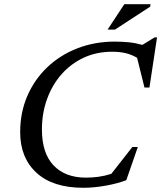

<svg xmlns="http://www.w3.org/2000/svg" viewBox="-20 -878 764 909"><path d="M578 -25Q538 -9.5 481.8 0.8Q425.5 11 374.5 11Q230 11 152.8 -60Q75.5 -131 75.5 -252Q75.5 -345.5 109.5 -424Q143.5 -502.5 204.5 -560.2Q265.5 -618 347 -649.5Q428.5 -681 523.5 -681Q557.5 -681 589.8 -677.8Q622 -674.5 654 -665.5L712 -701H723.5L687.5 -463.5H664L629 -604.5Q602 -620 574.5 -626.5Q547 -633 510.5 -633Q437 -633 376.2 -604.8Q315.5 -576.5 271.2 -526.2Q227 -476 202.8 -409Q178.5 -342 178.5 -265Q178.5 -152.5 233.8 -94.8Q289 -37 386.5 -37Q416.5 -37 446 -41Q475.5 -45 507 -55L606.5 -182H632.5ZM489.5 -738 568.5 -858H692.5L691 -846.5L524.5 -738Z"/></svg>

Font: Newsreader Text Medium
Style: Italic
Weight: 500
Italic angle: -17°
Designer: Hugues Gentile
Foundry: Production Type
Version: Version 1.001